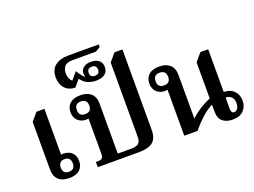

<svg xmlns="http://www.w3.org/2000/svg" viewBox="-126 -1154 1922 1450"><g transform="rotate(-20 835.5 -429.0)"><path d="M214 4Q157 4 127 -24.5Q97 -53 97 -105V-490L150 -552H214V-184Q222 -186 240 -185Q278 -183 302 -159Q326 -135 326 -93Q326 -48 297.5 -22Q269 4 214 4ZM226 -42Q252 -42 263.5 -55.5Q275 -69 275 -92Q275 -116 263.5 -129.5Q252 -143 226 -143Q201 -143 189.5 -129.5Q178 -116 178 -92Q178 -69 189.5 -55.5Q201 -42 226 -42Z M442 0V-42H462Q482 -42 492 -51Q502 -60 502 -85V-369Q493 -367 483 -367Q444 -367 417 -391.5Q390 -416 390 -460Q390 -505 419.5 -530.5Q449 -556 504 -556Q557 -556 588 -528.5Q619 -501 619 -445V-45H731Q769 -45 786.5 -60.5Q804 -76 804 -112V-709L857 -772H921V-127Q921 -56 884 -28Q847 0 773 0ZM490 -409Q541 -409 541 -459Q541 -511 490 -511Q441 -511 441 -459Q441 -409 490 -409Z M654 -618Q625 -618 594 -629Q563 -640 534 -677L489 -623Q437 -623 406 -657Q375 -691 375 -745Q375 -807 414.5 -838Q454 -869 521 -869H766V-847L727 -825H542Q491 -825 474 -802Q457 -779 457 -748Q457 -723 465 -706.5Q473 -690 485 -680L532 -736H536Q542 -725 556.5 -705Q571 -685 583 -676L586 -678Q582 -690 582 -704Q582 -730 604 -748Q626 -766 666 -766Q705 -766 728 -747Q751 -728 751 -693Q751 -655 724.5 -636.5Q698 -618 654 -618ZM659 -656Q696 -656 696 -692Q696 -729 659 -729Q621 -729 621 -692Q621 -656 659 -656Z M1137 0V-369Q1127 -367 1116 -367Q1077 -367 1050.5 -391.5Q1024 -416 1024 -460Q1024 -505 1053 -530.5Q1082 -556 1138 -556Q1191 -556 1222 -528.5Q1253 -501 1253 -445V-98H1256Q1292 -132 1333 -157.5Q1374 -183 1414 -198V-489L1468 -552H1530V-209Q1582 -208 1612 -177.5Q1642 -147 1642 -98Q1642 -53 1612.5 -21Q1583 11 1525 11Q1474 11 1444 -14Q1414 -39 1414 -93V-149Q1372 -129 1326 -87Q1280 -45 1244 0ZM1124 -409Q1175 -409 1175 -459Q1175 -511 1124 -511Q1074 -511 1074 -459Q1074 -409 1124 -409ZM1554 -38Q1570 -38 1581 -54Q1592 -70 1592 -96Q1592 -130 1574.5 -147Q1557 -164 1529 -164V-72Q1529 -38 1554 -38Z"/></g></svg>

Font: Noto Serif Thai SemiBold
Style: Regular
Weight: 600
Designer: Monotype Design Team
Foundry: Monotype Imaging Inc.
Version: Version 2.001; ttfautohint (v1.8.4.7-5d5b)